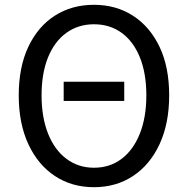

<svg xmlns="http://www.w3.org/2000/svg" viewBox="-20 -766 782 799"><path d="M245 -346V-426H497V-346ZM371 13Q279 13 208.5 -33.5Q138 -80 98 -166Q58 -252 58 -369Q58 -487 98 -571.5Q138 -656 208.5 -701Q279 -746 371 -746Q463 -746 533.5 -700.5Q604 -655 644 -571Q684 -487 684 -369Q684 -252 644 -166Q604 -80 533.5 -33.5Q463 13 371 13ZM371 -68Q437 -68 486 -105Q535 -142 562 -210Q589 -278 589 -369Q589 -461 562 -527.5Q535 -594 486 -629.5Q437 -665 371 -665Q306 -665 256.5 -629.5Q207 -594 180 -527.5Q153 -461 153 -369Q153 -278 180 -210Q207 -142 256.5 -105Q306 -68 371 -68Z"/></svg>

Font: Noto Sans KR
Style: Regular
Weight: 400
Designer: Ryoko NISHIZUKA  (kana, bopomofo & ideographs); Paul D. Hunt (Latin, Greek & Cyrillic); Sandoll Communications , Soo-you
Foundry: Adobe
Version: Version 2.004-H2;hotconv 1.0.118;makeotfexe 2.5.65603